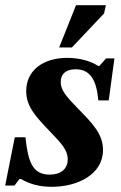

<svg xmlns="http://www.w3.org/2000/svg" viewBox="-25 -704 466 740"><path d="M174 16C275 16 372 -32 372 -126C372 -187 332 -228 277 -284C229 -333 209 -357 209 -388C209 -417 227 -437 266 -437C325 -437 347 -393 354 -317H394L416 -479H384L358 -450H353C323 -470 278 -481 234 -481C142 -481 76 -433 76 -353C76 -293 113 -255 164 -201C212 -151 236 -126 236 -90C236 -53 210 -31 166 -31C98 -31 83 -85 73 -175H32L-5 11H31L50 -14H56C89 5 126 16 174 16ZM252 -521 376 -652 383 -684H268L203 -521Z"/></svg>

Font: STIX Two Text
Style: Bold Italic
Weight: 700
Italic angle: -12°
Designer: Ross Mills, John Hudson & Paul Hanslow, Tiro Typeworks Ltd; with prior portions MicroPress Inc. and Coen Hoffman, Elsevi
Foundry: Tiro Typeworks Ltd
Version: Version 2.13 b171